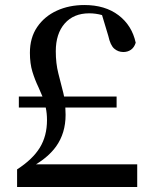

<svg xmlns="http://www.w3.org/2000/svg" viewBox="-20 -744 613 764"><path d="M55 -316V-360H149Q141 -379 133 -397Q119 -426 109 -458.5Q99 -491 99 -534Q99 -594 128 -636.5Q157 -679 206 -701.5Q255 -724 316 -724Q398 -724 451.5 -683.5Q505 -643 520 -574Q514 -555 501 -546Q488 -537 471 -537Q450 -537 434.5 -550.5Q419 -564 411 -601L386 -684Q361 -691 335 -691Q273 -691 237.5 -650.5Q202 -610 202 -540Q202 -492 212 -452.5Q222 -413 232 -374Q233 -367 235 -360H444V-316H240Q241 -302 241 -287Q241 -214 203 -161Q174 -121 123 -90H526V0H48V-70Q110 -110 138.5 -156.5Q167 -203 167 -266Q167 -293 162 -316Z"/></svg>

Font: Early Summer Mincho SemiBold
Style: Regular
Weight: 600
Designer: GuiWonder
Version: Version 1.002